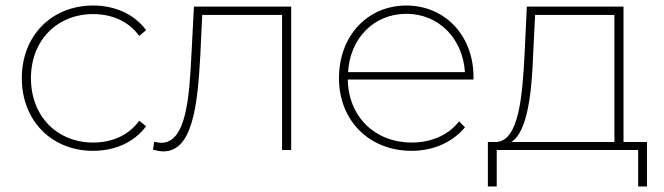

<svg xmlns="http://www.w3.org/2000/svg" viewBox="-20 -543 2405 695"><path d="M317 3C395 3 465 -27 509 -86L484 -106C445 -52 384 -27 317 -27C188 -27 92 -121 92 -260C92 -398 188 -492 317 -492C384 -492 445 -467 484 -413L509 -434C465 -493 395 -523 317 -523C168 -523 59 -415 59 -260C59 -105 168 3 317 3Z M682 -519 673 -346C665 -184 653 -26 563 -26C556 -26 546 -28 538 -30L534 -1C548 2 559 5 571 5C677 5 695 -160 705 -341L712 -489H1001V0H1034V-519Z M1694 -264C1694 -416 1589 -523 1451 -523C1311 -523 1207 -414 1207 -260C1207 -106 1317 3 1470 3C1546 3 1616 -26 1663 -82L1642 -104C1602 -52 1538 -27 1470 -27C1338 -27 1241 -120 1239 -255H1694ZM1451 -493C1568 -493 1655 -404 1663 -282H1240C1247 -404 1333 -493 1451 -493Z M2237 -29V-519H1887L1879 -349C1871 -193 1858 -34 1777 -29H1746V132H1778V0H2290V132H2322V-29ZM1917 -489H2204V-29H1831C1891 -67 1905 -213 1910 -348Z"/></svg>

Font: Talent ExtraLight
Style: Regular
Weight: 200
Designer: Mike Powis
Version: Version 1.001;hotconv 1.0.109;makeotfexe 2.5.65596